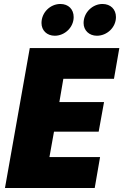

<svg xmlns="http://www.w3.org/2000/svg" viewBox="-20 -947 621 967"><path d="M581 -705H130L5 0H457L484 -156H229L252 -284H477L504 -433H279L299 -550H554ZM256 -767C306 -767 351 -809 351 -861C351 -900 325 -927 284 -927C234 -927 189 -885 189 -831C189 -794 216 -767 256 -767ZM468 -767C519 -767 564 -809 564 -861C564 -900 537 -927 496 -927C447 -927 401 -885 401 -831C401 -794 429 -767 468 -767Z"/></svg>

Font: SVN-Poppins ExtraBold
Style: Italic
Weight: 800
Italic angle: -10°
Designer: Ninad Kale (Devanagari), Jonny Pinhorn (Latin)
Foundry: Indian Type Foundry
Version: Version 3.002 2017